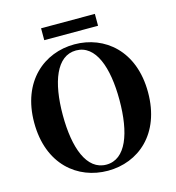

<svg xmlns="http://www.w3.org/2000/svg" viewBox="-132 -1023 1058 1155"><g transform="rotate(-15 397.5 -446.0)"><path d="M230 -838H565V-912H230ZM398 20C587 20 752 -114 752 -374C752 -633 586 -767 398 -767C210 -767 43 -632 43 -374C43 -113 210 20 398 20ZM398 -18C276 -18 221 -168 221 -374C221 -578 276 -729 398 -729C520 -729 574 -578 574 -374C574 -168 520 -18 398 -18Z"/></g></svg>

Font: GenKiMin2 TW H
Style: Regular
Weight: 900
Version: Version 2.100;PS 2.1;hotconv 16.6.51;makeotf.lib2.5.65220 DE